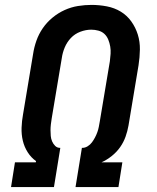

<svg xmlns="http://www.w3.org/2000/svg" viewBox="-20 -763 640 783"><path d="M25 0 41 -101H126L127 -106Q107 -120 93 -142Q79 -164 73 -189.5Q67 -215 68 -242.5Q69 -270 74 -297L115 -543Q119 -570 128.5 -597Q138 -624 154.5 -648Q171 -672 194 -691Q217 -710 243.5 -722Q270 -734 298 -738.5Q326 -743 353 -743Q385 -743 416 -737Q447 -731 472.5 -715.5Q498 -700 515.5 -675.5Q533 -651 542 -622Q551 -593 550.5 -561Q550 -529 545 -497L504 -251Q500 -228 492 -205.5Q484 -183 470 -163Q456 -143 436 -127Q416 -111 394 -101H479L463 0H288L314 -160H316Q327 -160 337.5 -166.5Q348 -173 355 -182.5Q362 -192 367.5 -202.5Q373 -213 377 -224Q381 -235 383 -246Q385 -257 387 -268L428 -513Q430 -528 431 -543.5Q432 -559 429.5 -573.5Q427 -588 421.5 -601.5Q416 -615 406 -624.5Q396 -634 381.5 -638Q367 -642 352 -642Q330 -642 307.5 -633.5Q285 -625 269 -608Q253 -591 244 -569.5Q235 -548 232 -526L191 -281Q189 -269 187.5 -256.5Q186 -244 186 -232Q186 -220 187 -208.5Q188 -197 192.5 -186.5Q197 -176 205 -168Q213 -160 225 -160H226L200 0Z"/></svg>

Font: Iosevka Aile
Style: Bold Italic
Weight: 700
Italic angle: -9°
Designer: Belleve Invis
Foundry: Belleve Invis
Version: Version 28.0.1; ttfautohint (v1.8.4)